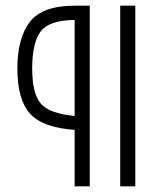

<svg xmlns="http://www.w3.org/2000/svg" viewBox="-20 -654 540 674"><path d="M455 0H402V-634H455ZM295 0H242V-198Q129 -206 85 -255.5Q41 -305 41 -413Q41 -521 85 -577.5Q129 -634 242 -634H295ZM242 -247V-584Q153 -583 123 -544Q93 -504 93 -414Q93 -324 124 -289.5Q155 -255 242 -247Z"/></svg>

Font: Lekton
Style: Bold
Weight: 700
Designer: Paolo Mazzetti, Luciano Perondi, Raffaele Flato, Elena Papassissa, Emilio Macchia, Michela Povoleri, Tobias Seemiller, R
Version: Version 34.000